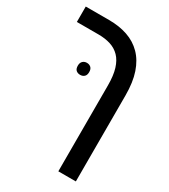

<svg xmlns="http://www.w3.org/2000/svg" viewBox="-203 -690 900 1025"><g transform="rotate(30 247.0 -177.5)"><path d="M328 240V-290Q328 -350 315.5 -390.5Q303 -431 279.5 -455Q256 -479 223 -489.5Q190 -500 149 -500H15V-595H159Q222 -595 273 -577.5Q324 -560 360.5 -523Q397 -486 416.5 -428.5Q436 -371 436 -290V240ZM136 -301Q136 -319 146 -328.5Q156 -338 171 -338Q186 -338 196 -329Q206 -320 206 -301Q206 -282 196 -273Q186 -264 171 -264Q156 -264 146 -272.5Q136 -281 136 -301Z"/></g></svg>

Font: Noto Sans Hebrew SemiCondensed Medium
Style: Regular
Weight: 500
Width: 4
Designer: Monotype Design Team
Foundry: Monotype Imaging Inc.
Version: Version 2.003